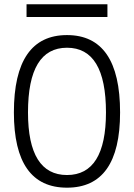

<svg xmlns="http://www.w3.org/2000/svg" viewBox="-20 -867 626 897"><path d="M293 9.8C457.5 9.8 541 -106.4 541 -341.8C541 -583 457.5 -703.1 293 -703.1C128.4 -703.1 44.9 -583 44.9 -341.8C44.9 -106.4 128.4 9.8 293 9.8ZM293 -49.3C171.9 -49.3 110.8 -147 110.8 -341.8C110.8 -543.9 171.9 -644 293 -644C414.1 -644 475.1 -543.9 475.1 -341.8C475.1 -147 414.1 -49.3 293 -49.3ZM104 -787.6H481.9V-847.2H104Z"/></svg>

Font: Cascadia Mono NF Light
Style: Regular
Weight: 300
Monospace: yes
Designer: Aaron Bell
Foundry: Saja Typeworks
Version: Version 2404.023